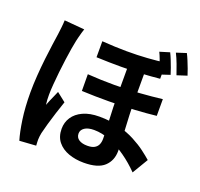

<svg xmlns="http://www.w3.org/2000/svg" viewBox="-151 -1011 1301 1246"><g transform="rotate(20 500.0 -388.5)"><path d="M718.2 -670.4Q718.2 -633 718.2 -590.9Q718.2 -548.7 718.2 -508.4Q718.2 -468.1 718.2 -435.6Q718.2 -383.4 720.2 -336.3Q722.2 -289.1 724.7 -246.3Q727.2 -203.6 729.2 -164.9Q731.2 -126.3 731.2 -92.5Q731.2 -25.8 687.5 15Q643.7 55.8 546.1 55.8Q488.7 55.8 441 38.6Q393.3 21.5 365 -13.7Q336.8 -48.9 336.8 -102.9Q336.8 -147.1 360 -182.6Q383.3 -218.2 428.9 -239.3Q474.5 -260.5 541.9 -260.5Q617 -260.5 679.2 -243.8Q741.4 -227.1 790 -201.5Q838.6 -176 874 -149.2Q909.3 -122.5 931.6 -102.7L866.6 6.3Q818.8 -42.7 763.6 -81.8Q708.3 -121 651.1 -144.1Q594 -167.2 538 -167.2Q496.4 -167.2 473.5 -151.5Q450.6 -135.9 450.6 -111.5Q450.6 -84 472.4 -69.8Q494.2 -55.7 530.2 -55.7Q560.5 -55.7 578.2 -65.2Q596 -74.8 604.1 -92Q612.2 -109.2 612.2 -132.7Q612.2 -155.8 611 -190.5Q609.8 -225.2 607.5 -266.4Q605.3 -307.6 604.1 -350.2Q602.9 -392.8 602.9 -431.8Q602.9 -472.9 602.9 -519.5Q602.9 -566.1 602.9 -606.6Q602.9 -647.2 602.9 -670.4ZM375.7 -493.2Q470.3 -486.5 560.5 -486.7Q650.8 -486.9 733.7 -492.9Q816.7 -498.9 888.5 -507.5V-392.2Q823.4 -384.7 739.8 -379.9Q656.2 -375.2 563.8 -374.5Q471.4 -373.8 376.5 -378ZM391 -726.4Q482.8 -719.8 559.9 -719.5Q636.9 -719.2 703.2 -723.9Q769.6 -728.5 826.9 -736.2V-625.9Q769.8 -620.1 703.9 -616.4Q637.9 -612.7 560.8 -612.5Q483.6 -612.2 391 -616ZM254.2 -758.6Q250.6 -748.7 245.5 -730.8Q240.4 -712.9 236.1 -695.6Q231.9 -678.4 229.9 -669.4Q225.2 -649 219.3 -613.2Q213.4 -577.4 207.3 -532.8Q201.1 -488.2 196.1 -441.7Q191.1 -395.2 187.8 -353.3Q184.4 -311.4 184.4 -281.5Q184.4 -267.1 185.2 -247.9Q186.1 -228.6 188.4 -213.3Q195.1 -231.2 202.9 -249.2Q210.7 -267.3 218.7 -285Q226.6 -302.8 233.5 -319L295.6 -270Q281.5 -228.9 267 -184Q252.5 -139 241.2 -98.8Q229.8 -58.6 223.3 -31.1Q221.3 -21.1 219.4 -7.3Q217.5 6.6 217.7 15Q217.9 22.8 218.1 34.3Q218.4 45.8 219.4 57.1L105.6 64.7Q89.8 12.6 77.7 -70.1Q65.7 -152.9 65.7 -254.7Q65.7 -311.1 70.1 -372.3Q74.5 -433.5 81.1 -491.2Q87.6 -548.9 94.5 -596.2Q101.3 -643.5 105.5 -672.6Q108.3 -692.9 111.2 -719.9Q114.2 -746.8 115 -770.4ZM829.3 -809.6Q839.1 -790.2 848.8 -765.5Q858.6 -740.8 867.5 -716.6Q876.4 -692.5 882 -673L812.8 -650.1Q805.8 -672.1 797.4 -696.3Q789 -720.4 780.3 -744.5Q771.5 -768.5 761.5 -788.9ZM932.7 -842.1Q942.7 -822.8 952.8 -798.1Q962.8 -773.4 972.1 -749.2Q981.4 -725 987 -705.6L918.6 -683.5Q907.9 -715.9 893.9 -753.1Q880 -790.3 864.7 -820.2Z"/></g></svg>

Font: Noto Sans SC Thin
Style: Regular
Weight: 100
Designer: Ryoko NISHIZUKA 西塚涼子 (kana, bopomofo & ideographs); Paul D. Hunt (Latin, Greek & Cyrillic); Sandoll Communications 산돌커뮤니
Foundry: Adobe
Version: Version 2.004-H2;hotconv 1.0.118;makeotfexe 2.5.65603